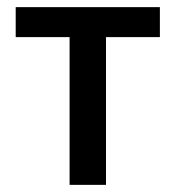

<svg xmlns="http://www.w3.org/2000/svg" viewBox="-20 -518 491 538"><path d="M175 0V-414H24V-498H428V-414H277V0Z"/></svg>

Font: Nunito Sans 7pt Condensed SemiBold
Style: Regular
Weight: 600
Width: 3
Designer: Vernon Adams
Foundry: Vernon Adams
Version: Version 3.101;gftools[0.9.27]